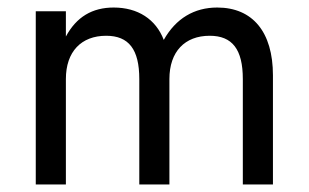

<svg xmlns="http://www.w3.org/2000/svg" viewBox="-20 -490 820 510"><path d="M705 -290C705 -405 651 -470 557 -470C496 -470 447 -441 415 -384C394 -439 346 -470 282 -470C225 -470 183 -445 155 -393V-460H75V0H155V-280C155 -353 196 -395 262 -395C322 -395 350 -359 350 -280V0H430V-280C430 -353 471 -395 537 -395C597 -395 625 -359 625 -280V0H705Z"/></svg>

Font: Jost
Style: Regular
Weight: 400
Version: Version 3.710